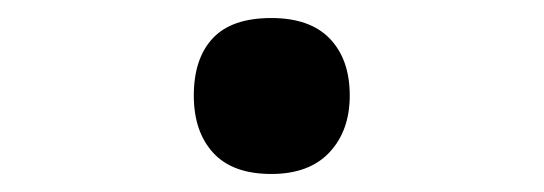

<svg xmlns="http://www.w3.org/2000/svg" viewBox="-20 -182 603 213"><path d="M281 11Q238 11 216.5 -12.5Q195 -36 195 -76Q195 -117 216 -139.5Q237 -162 281 -162Q324 -162 346 -139Q368 -116 368 -76Q368 -37 345.5 -13Q323 11 281 11Z"/></svg>

Font: Noto Sans Mono SemiCondensed
Style: Bold
Weight: 700
Width: 4
Designer: Monotype Design Team
Foundry: Monotype Imaging Inc.
Version: Version 2.014